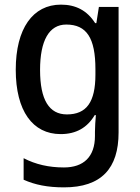

<svg xmlns="http://www.w3.org/2000/svg" viewBox="-20 -569 606 829"><path d="M243 -549C122 -549 48 -446 48 -268C48 -90 121 10 242 10C309 10 357 -18 389 -72H394C392 -52 390 -18 390 0V18C390 108 341 154 256 154C191 154 134 141 82 114V207C131 229 186 240 256 240C418 240 492 158 492 3V-539H407L396 -469H391C356 -524 307 -549 243 -549ZM266 -463C354 -463 392 -405 392 -270V-247C392 -129 354 -75 269 -75C192 -75 153 -138 153 -267C153 -394 192 -463 266 -463Z"/></svg>

Font: Noto Sans Devanagari SemiCondensed Medium
Style: Regular
Weight: 500
Width: 4
Designer: Jelle Bosma - Monotype Design Team
Foundry: Monotype Imaging Inc.
Version: Version 2.004